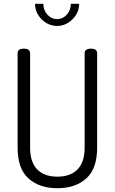

<svg xmlns="http://www.w3.org/2000/svg" viewBox="-20 -988 606 1014"><path d="M73 -208C73 -134 92.2 -79.8 130.5 -45.5C168.8 -11.2 219.7 6 283 6C346.3 6 397.2 -11.2 435.5 -45.5C473.8 -79.8 493 -134 493 -208V-707C493 -723 482 -731 460 -731C438 -731 427 -723 427 -707V-208C427 -157.3 414.5 -119.2 389.5 -93.5C364.5 -67.8 329 -55 283 -55C237 -55 201.5 -67.8 176.5 -93.5C151.5 -119.2 139 -157.3 139 -208V-707C139 -723 128 -731 106 -731C84 -731 73 -723 73 -707ZM165 -968C165 -936.7 176.7 -909.3 200 -886C223.3 -862.7 250.7 -851 282 -851C312 -851 338.8 -862.7 362.5 -886C386.2 -909.3 398 -936.7 398 -968H354C354 -945.3 346.8 -926.2 332.5 -910.5C318.2 -894.8 301.3 -887 282 -887C262 -887 244.8 -894.8 230.5 -910.5C216.2 -926.2 209 -945.3 209 -968Z"/></svg>

Font: Terminal Dosis
Style: Book
Weight: 400
Designer: EdgarTolentino, PabloImpallari, IginoMarini
Foundry: EdgarTolentino, PabloImpallari, IginoMarini
Version: Version 1.006